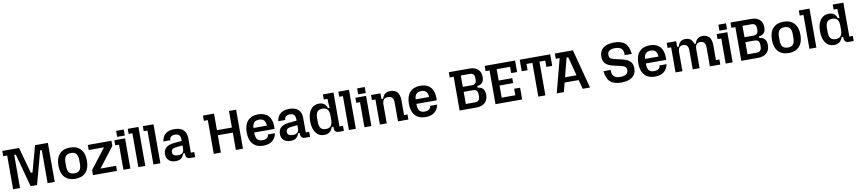

<svg xmlns="http://www.w3.org/2000/svg" viewBox="29 -2018 14923 3347"><g transform="rotate(-10 7490.5 -345.0)"><path d="M85 -597H15V-690H312L439 -229H469L595 -690H822V0H696V-585H667L509 0H395L237 -585H208V0H85Z M934 -267Q934 -401 1000 -472.5Q1066 -544 1187 -544Q1307 -544 1373 -472Q1439 -400 1439 -267Q1439 -134 1373 -62Q1307 10 1187 10Q1066 10 1000 -61.5Q934 -133 934 -267ZM1187 -87Q1250 -87 1279.5 -122.5Q1309 -158 1309 -233V-301Q1309 -376 1279.5 -411.5Q1250 -447 1187 -447Q1124 -447 1094 -412Q1064 -377 1064 -301V-233Q1064 -157 1094 -122Q1124 -87 1187 -87Z M1499 -90 1772 -444H1502V-534H1920V-444L1648 -90H1923V0H1499Z M2038 -444H1972V-534H2161V0H2038ZM2030 -690H2165V-584H2030Z M2302 -600H2236V-690H2425V0H2302Z M2569 -600H2503V-690H2692V0H2569Z M2798 -141Q2798 -286 2985 -306L3125 -319V-342Q3125 -397 3102 -422Q3079 -447 3030 -447Q2981 -447 2957 -425.5Q2933 -404 2933 -372V-365H2809Q2837 -544 3033 -544Q3138 -544 3192.5 -493Q3247 -442 3247 -344V-90H3308V0H3219Q3181 0 3161.5 -20Q3142 -40 3142 -78V-98H3112Q3096 -43 3060 -16.5Q3024 10 2963 10Q2886 10 2842 -30Q2798 -70 2798 -141ZM3017 -84Q3125 -84 3125 -176V-240L3021 -229Q2970 -225 2947 -208Q2924 -191 2924 -159V-149Q2924 -118 2948 -101Q2972 -84 3017 -84Z M4028 -307H3763V0H3637V-597H3567V-690H3763V-397H4028V-690H4154V0H4028Z M4267 -267Q4267 -401 4332 -472.5Q4397 -544 4516 -544Q4632 -544 4694.5 -478Q4757 -412 4757 -287V-244H4396V-233Q4396 -157 4425 -122Q4454 -87 4516 -87Q4571 -87 4597.5 -110.5Q4624 -134 4624 -162V-169H4750Q4732 -81 4672 -35.5Q4612 10 4516 10Q4397 10 4332 -61.5Q4267 -133 4267 -267ZM4635 -324Q4632 -389 4603 -419.5Q4574 -450 4516 -450Q4459 -450 4429.5 -419.5Q4400 -389 4397 -324Z M4832 -141Q4832 -286 5019 -306L5159 -319V-342Q5159 -397 5136 -422Q5113 -447 5064 -447Q5015 -447 4991 -425.5Q4967 -404 4967 -372V-365H4843Q4871 -544 5067 -544Q5172 -544 5226.5 -493Q5281 -442 5281 -344V-90H5342V0H5253Q5215 0 5195.5 -20Q5176 -40 5176 -78V-98H5146Q5130 -43 5094 -16.5Q5058 10 4997 10Q4920 10 4876 -30Q4832 -70 4832 -141ZM5051 -84Q5159 -84 5159 -176V-240L5055 -229Q5004 -225 4981 -208Q4958 -191 4958 -159V-149Q4958 -118 4982 -101Q5006 -84 5051 -84Z M5390 -267Q5390 -397 5444.5 -470.5Q5499 -544 5593 -544Q5705 -544 5736 -438H5766Q5756 -528 5756 -564V-600H5690V-690H5878V-90H5940V0H5851Q5813 0 5793 -20Q5773 -40 5773 -78V-104H5743Q5726 -48 5688 -19Q5650 10 5593 10Q5499 10 5444.5 -63.5Q5390 -137 5390 -267ZM5638 -87Q5699 -87 5727.5 -122Q5756 -157 5756 -232V-302Q5756 -377 5727.5 -412Q5699 -447 5638 -447Q5576 -447 5547.5 -412Q5519 -377 5519 -302V-232Q5519 -157 5547.5 -122Q5576 -87 5638 -87Z M6029 -600H5963V-690H6152V0H6029Z M6304 -444H6238V-534H6427V0H6304ZM6296 -690H6431V-584H6296Z M6577 -444H6515V-534H6682V-434H6712Q6728 -490 6763 -517Q6798 -544 6856 -544Q6937 -544 6979 -495Q7021 -446 7021 -351V-90H7082V0H6898V-328Q6898 -390 6874 -418.5Q6850 -447 6799 -447Q6747 -447 6723 -418.5Q6699 -390 6699 -328V0H6577Z M7138 -267Q7138 -401 7203 -472.5Q7268 -544 7387 -544Q7503 -544 7565.5 -478Q7628 -412 7628 -287V-244H7267V-233Q7267 -157 7296 -122Q7325 -87 7387 -87Q7442 -87 7468.5 -110.5Q7495 -134 7495 -162V-169H7621Q7603 -81 7543 -35.5Q7483 10 7387 10Q7268 10 7203 -61.5Q7138 -133 7138 -267ZM7506 -324Q7503 -389 7474 -419.5Q7445 -450 7387 -450Q7330 -450 7300.5 -419.5Q7271 -389 7268 -324Z M7989 -597H7919V-690H8284Q8380 -690 8433 -642Q8486 -594 8486 -506Q8486 -441 8455.5 -406.5Q8425 -372 8367 -367V-337Q8493 -328 8493 -191Q8493 -100 8438.5 -50Q8384 0 8286 0H7989ZM8277 -93Q8364 -93 8364 -184V-218Q8364 -264 8342.5 -286Q8321 -308 8277 -308H8115V-93ZM8275 -396Q8357 -396 8357 -481V-511Q8357 -597 8275 -597H8115V-396Z M8987 -597H8750V-396H8991V-308H8750V-93H8991V-208H9096V0H8624V-597H8554V-690H9092V-486H8987Z M9382 -597H9278V-486H9174V-690H9714V-486H9610V-597H9507V0H9382Z M9865 -597H9796V-690H10116L10297 0H10167L10125 -162H9876L9834 0H9708ZM10102 -251 10015 -585H9985L9899 -251Z M10578 -239H10705V-216Q10705 -90 10850 -90Q10917 -90 10953 -113.5Q10989 -137 10989 -180V-194Q10989 -226 10967.5 -245Q10946 -264 10895 -276L10757 -307Q10666 -329 10625 -373Q10584 -417 10584 -494Q10584 -594 10652 -647Q10720 -700 10847 -700Q10974 -700 11038.5 -641Q11103 -582 11115 -451H10990V-474Q10990 -600 10847 -600Q10781 -600 10746 -577Q10711 -554 10711 -510V-496Q10711 -463 10732 -444Q10753 -425 10803 -414L10940 -383Q11032 -361 11074 -317Q11116 -273 11116 -196Q11116 -96 11047.5 -43Q10979 10 10850 10Q10721 10 10656 -49Q10591 -108 10578 -239Z M11199 -267Q11199 -401 11264 -472.5Q11329 -544 11448 -544Q11564 -544 11626.5 -478Q11689 -412 11689 -287V-244H11328V-233Q11328 -157 11357 -122Q11386 -87 11448 -87Q11503 -87 11529.5 -110.5Q11556 -134 11556 -162V-169H11682Q11664 -81 11604 -35.5Q11544 10 11448 10Q11329 10 11264 -61.5Q11199 -133 11199 -267ZM11567 -324Q11564 -389 11535 -419.5Q11506 -450 11448 -450Q11391 -450 11361.5 -419.5Q11332 -389 11329 -324Z M12024 -447Q11978 -447 11955.5 -419.5Q11933 -392 11933 -335V0H11811V-444H11749V-534H11916V-434H11946Q11960 -490 11993.5 -517Q12027 -544 12081 -544Q12191 -544 12220 -434H12248Q12263 -490 12296.5 -517Q12330 -544 12386 -544Q12463 -544 12502.5 -495Q12542 -446 12542 -351V-90H12603V0H12419V-335Q12419 -392 12396.5 -419.5Q12374 -447 12328 -447Q12282 -447 12259.5 -419.5Q12237 -392 12237 -335V0H12115V-335Q12115 -392 12092.5 -419.5Q12070 -447 12024 -447Z M12699 -444H12633V-534H12822V0H12699ZM12691 -690H12826V-584H12691Z M12975 -597H12905V-690H13270Q13366 -690 13419 -642Q13472 -594 13472 -506Q13472 -441 13441.5 -406.5Q13411 -372 13353 -367V-337Q13479 -328 13479 -191Q13479 -100 13424.5 -50Q13370 0 13272 0H12975ZM13263 -93Q13350 -93 13350 -184V-218Q13350 -264 13328.5 -286Q13307 -308 13263 -308H13101V-93ZM13261 -396Q13343 -396 13343 -481V-511Q13343 -597 13261 -597H13101V-396Z M13564 -267Q13564 -401 13630 -472.5Q13696 -544 13817 -544Q13937 -544 14003 -472Q14069 -400 14069 -267Q14069 -134 14003 -62Q13937 10 13817 10Q13696 10 13630 -61.5Q13564 -133 13564 -267ZM13817 -87Q13880 -87 13909.5 -122.5Q13939 -158 13939 -233V-301Q13939 -376 13909.5 -411.5Q13880 -447 13817 -447Q13754 -447 13724 -412Q13694 -377 13694 -301V-233Q13694 -157 13724 -122Q13754 -87 13817 -87Z M14181 -600H14115V-690H14304V0H14181Z M14415 -267Q14415 -397 14469.5 -470.5Q14524 -544 14618 -544Q14730 -544 14761 -438H14791Q14781 -528 14781 -564V-600H14715V-690H14903V-90H14965V0H14876Q14838 0 14818 -20Q14798 -40 14798 -78V-104H14768Q14751 -48 14713 -19Q14675 10 14618 10Q14524 10 14469.5 -63.5Q14415 -137 14415 -267ZM14663 -87Q14724 -87 14752.5 -122Q14781 -157 14781 -232V-302Q14781 -377 14752.5 -412Q14724 -447 14663 -447Q14601 -447 14572.5 -412Q14544 -377 14544 -302V-232Q14544 -157 14572.5 -122Q14601 -87 14663 -87Z"/></g></svg>

Font: Mozilla Headline BETA SemiBold
Style: Regular
Weight: 600
Designer: Studio DRAMA
Foundry: Studio DRAMA
Version: Version 0.100